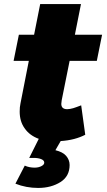

<svg xmlns="http://www.w3.org/2000/svg" viewBox="-20 -687 527 946"><path d="M284 -193 323 -387H457L483 -516H349L379 -667H178L148 -516H73L47 -387H122L81 -178C78 -165 77 -152 77 -137C77 -105 85 -77 102 -54C118 -31 141 -14 171 -3L124 91H146C161 91 173 93 183 97C193 101 198 107 198 114C198 121 194 126 185 131C176 136 164 139 151 139C134 139 117 136 102 129L56 218C91 232 129 239 168 239C211 239 248 229 278 210C308 191 323 163 323 126C323 109 317 94 306 81C295 68 277 59 253 53L279 8C327 5 367 -6 400 -23L380 -168C364 -162 351 -157 341 -154C330 -151 320 -149 311 -149C302 -149 295 -151 290 -155C285 -159 282 -166 282 -175C282 -178 283 -184 284 -193Z"/></svg>

Font: Argentum Sans ExtraBold
Style: Italic
Weight: 800
Italic angle: -11.3°
Designer: Julieta Ulanovsky
Foundry: Julieta Ulanovsky
Version: Version 5.001;February 15, 2019;FontCreator 11.5.0.2425 64-b